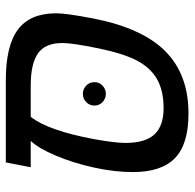

<svg xmlns="http://www.w3.org/2000/svg" viewBox="-24 -614 649 640"><g transform="rotate(-90 300.0 -294.5)"><path d="M62 -516.1 78.1 -599.1H352.1Q467.3 -599.1 521.2 -558.6Q575.2 -518.1 575.2 -431.2Q575.2 -397.9 558.1 -308.1Q525.9 -143.6 448.2 -66.9Q370.6 9.8 241.2 9.8Q138.7 9.8 92.3 -35.4Q45.9 -80.6 45.9 -175.8Q45.9 -236.3 61 -305.4Q76.2 -374.5 100.8 -432.6Q125.5 -490.7 149.9 -516.1ZM230 -516.1Q206.1 -485.4 187.7 -431.9Q169.4 -378.4 156.2 -307.4Q143.1 -236.3 143.1 -200.2Q143.1 -134.3 171.4 -103.8Q199.7 -73.2 258.8 -73.2Q315.9 -73.2 353.8 -94Q391.6 -114.7 416 -159.2Q440.4 -203.6 458.3 -290.3Q476.1 -377 476.1 -410.2Q476.1 -468.3 441.2 -492.2Q406.2 -516.1 335 -516.1ZM267.6 -303.2Q267.6 -320.3 279.3 -331.3Q291 -342.3 306.6 -342.3Q322.3 -342.3 334 -331.3Q345.7 -320.3 345.7 -303.2Q345.7 -287.6 334 -276.6Q322.3 -265.6 306.6 -265.6Q291 -265.6 279.3 -276.6Q267.6 -287.6 267.6 -303.2Z"/></g></svg>

Font: Cousine
Style: Italic
Weight: 400
Italic angle: -12°
Monospace: yes
Designer: Steve Matteson
Foundry: Monotype Imaging Inc.
Version: Version 1.21